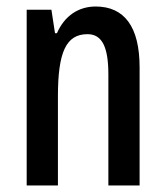

<svg xmlns="http://www.w3.org/2000/svg" viewBox="-20 -570 509 590"><path d="M274 -550C221 -550 178 -521 155 -468H149L138 -540H62V0H158V-274C158 -410 183 -465 249 -465C295 -465 313 -423 313 -341V0H409V-363C409 -488 362 -550 274 -550Z"/></svg>

Font: Noto Sans Khmer ExtraCondensed Medium
Style: Regular
Weight: 500
Width: 2
Designer: Danh Hong and the Monotype Design Team
Foundry: Monotype Imaging Inc.
Version: Version 2.004